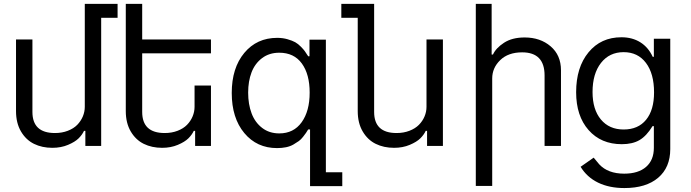

<svg xmlns="http://www.w3.org/2000/svg" viewBox="-20 -747 3540 983"><path d="M414.1 -200.2V-727.1H582V-655.8H498V0H417V-77.1H410.2Q400.9 -57.1 382.6 -38.8Q364.3 -20.5 328.4 -5.4Q292.5 9.8 248 9.8Q195.3 9.8 154.1 -10.5Q112.8 -30.8 87.4 -74Q62 -117.2 62 -178.2V-544.9H146V-173.8Q146 -65.9 261.2 -65.9Q297.4 -65.9 327.1 -77.4Q356.9 -88.9 375.5 -107.9Q394 -127 404.1 -150.9Q414.1 -174.8 414.1 -200.2ZM976.1 -309.1H1060.1V0H979V-77.1H972.2Q962.9 -57.1 944.6 -38.8Q926.3 -20.5 890.4 -5.4Q854.5 9.8 810.1 9.8Q757.3 9.8 716.1 -10.5Q674.8 -30.8 649.4 -74Q624 -117.2 624 -178.2V-727.1H708V-544.9H1060.1V-474.1H708V-173.8Q708 -65.9 823.2 -65.9Q859.4 -65.9 889.2 -77.4Q918.9 -88.9 937.5 -107.9Q956.1 -127 966.1 -150.9Q976.1 -174.8 976.1 -200.2Z M1409.7 -64Q1483.4 -64 1524.4 -121.1Q1565.4 -178.2 1565.4 -272.9Q1565.4 -366.7 1525.4 -421.9Q1485.4 -477.1 1409.7 -477.1Q1358.4 -477.1 1321.8 -449.5Q1285.2 -421.9 1267.8 -376.5Q1250.5 -331.1 1250.5 -272.9Q1250.5 -213.4 1268.1 -166.7Q1285.6 -120.1 1322.3 -92Q1358.9 -64 1409.7 -64ZM1398.4 11.2Q1294.9 11.2 1230.7 -65.9Q1166.5 -143.1 1166.5 -271Q1166.5 -398.9 1230.7 -476.1Q1294.9 -553.2 1399.4 -553.2Q1427.7 -553.2 1452.1 -546.1Q1476.6 -539.1 1491.5 -530.8Q1506.3 -522.5 1520.8 -507.6Q1535.2 -492.7 1540.5 -485.1Q1545.9 -477.5 1554.2 -464.4Q1555.2 -463.4 1555.4 -462.9Q1555.7 -462.4 1556.2 -461.7Q1556.6 -460.9 1556.9 -460.2Q1557.1 -459.5 1557.6 -459H1564.5V-543.9H1648.4V134.8H1732.4V206.1H1567.4V-84H1557.6Q1550.3 -71.8 1546.4 -66.2Q1542.5 -60.5 1531.7 -46.6Q1521 -32.7 1509.8 -24.7Q1498.5 -16.6 1482.2 -7.1Q1465.8 2.4 1444.6 6.8Q1423.3 11.2 1398.4 11.2Z M2163.6 -544.9H2247.6V0H2166.5V-77.1H2159.7Q2150.4 -57.1 2132.1 -38.8Q2113.8 -20.5 2077.9 -5.4Q2042 9.8 1997.6 9.8Q1944.8 9.8 1903.6 -10.5Q1862.3 -30.8 1836.9 -74Q1811.5 -117.2 1811.5 -178.2V-655.8H1727.5V-727.1H1895.5V-173.8Q1895.5 -65.9 2010.3 -65.9Q2046.4 -65.9 2076.2 -77.4Q2106 -88.9 2124.8 -107.9Q2143.6 -127 2153.6 -150.9Q2163.6 -174.8 2163.6 -200.2Z M2500 -345.2V205.1H2416V-727.1H2497.1V-467.8H2503.9Q2519 -501 2560.5 -528.1Q2602.1 -555.2 2666 -555.2Q2746.1 -555.2 2799.1 -509.8Q2852.1 -464.4 2852.1 -387.2V0H2768.1V-360.8Q2768.1 -479 2653.3 -479Q2582 -479 2541 -439.2Q2500 -399.4 2500 -345.2Z M3328.6 -273.9Q3328.6 -370.1 3287.1 -425Q3245.6 -480 3172.9 -480Q3100.1 -480 3056.9 -424.8Q3013.7 -369.6 3013.7 -275.9Q3013.7 -186.5 3056.4 -135.3Q3099.1 -84 3172.9 -84Q3247.1 -84 3287.8 -133.8Q3328.6 -183.6 3328.6 -273.9ZM3327.6 -548.8H3411.6V16.1Q3411.6 110.4 3349.6 163.1Q3287.6 215.8 3176.8 215.8Q3099.1 215.8 3042 188Q2984.9 160.2 2952.6 106.9L3019.5 60.1L3047.9 94.2Q3092.3 142.1 3175.8 142.1Q3248 142.1 3287.8 107.4Q3327.6 72.8 3327.6 9.8V-101.1H3320.8Q3290 -50.8 3254.2 -29.8Q3218.3 -8.8 3163.6 -8.8Q3057.1 -8.8 2993.4 -81.1Q2929.7 -153.3 2929.7 -274.9Q2929.7 -402.3 2993.2 -479.2Q3056.6 -556.2 3161.6 -556.2Q3217.3 -556.2 3258.3 -530.5Q3299.3 -504.9 3321.8 -456.1H3327.6Z"/></svg>

Font: Telcell.Market
Style: Regular
Weight: 400
Designer: Rasmus Andersson, Sedrak Mkrtchyan
Version: Version 3.019;git-0a5106e0b